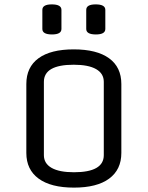

<svg xmlns="http://www.w3.org/2000/svg" viewBox="-20 -840 673 875"><path d="M533 -457V-143Q533 -67 477.5 -26Q422 15 317 15Q212 15 156 -26Q100 -67 100 -143V-457Q100 -534 155.5 -574.5Q211 -615 316 -615Q421 -615 477 -574.5Q533 -534 533 -457ZM453 -133V-467Q453 -505 418 -525Q383 -545 316 -545Q180 -545 180 -467V-133Q180 -95 215 -75Q250 -55 317 -55Q453 -55 453 -133ZM260 -708Q260 -683 217 -683Q173 -683 173 -708V-795Q173 -820 216 -820Q260 -820 260 -795ZM460 -708Q460 -683 417 -683Q373 -683 373 -708V-795Q373 -820 416 -820Q460 -820 460 -795Z"/></svg>

Font: Offside
Style: Regular
Weight: 400
Designer: Eduardo Rodriguez Tunni
Foundry: Eduardo Rodriguez Tunni
Version: Version 1.002; ttfautohint (v1.8.4.7-5d5b);gftools[0.9.23]